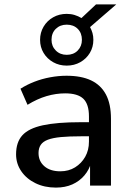

<svg xmlns="http://www.w3.org/2000/svg" viewBox="-20 -843 595 872"><path d="M234 9Q182 9 141 -11Q100 -31 76.5 -65.5Q53 -100 53 -142Q53 -197 81.5 -228.5Q110 -260 174.5 -274Q239 -288 346 -288H399V-224H348Q294 -224 257 -220.5Q220 -217 197.5 -208.5Q175 -200 165 -185Q155 -170 155 -148Q155 -111 181.5 -88Q208 -65 254 -65Q292 -65 321 -83Q350 -101 367 -131Q384 -161 384 -200V-314Q384 -370 358.5 -394.5Q333 -419 276 -419Q234 -419 191.5 -406.5Q149 -394 105 -367L73 -440Q101 -458 135.5 -471.5Q170 -485 208 -492Q246 -499 282 -499Q349 -499 393.5 -478Q438 -457 461 -414Q484 -371 484 -303V0H389V-108H395Q386 -73 363.5 -46.5Q341 -20 308.5 -5.5Q276 9 234 9ZM283 -545Q249 -545 221.5 -560.5Q194 -576 178 -602.5Q162 -629 162 -662Q162 -695 178 -722Q194 -749 221.5 -764.5Q249 -780 283 -780Q302 -780 318.5 -775Q335 -770 350 -761L416 -823H508L389 -720Q396 -707 400 -693Q404 -679 404 -662Q404 -629 388 -602.5Q372 -576 344.5 -560.5Q317 -545 283 -545ZM283 -594Q314 -594 333 -613.5Q352 -633 352 -662Q352 -693 333 -712Q314 -731 283 -731Q253 -731 233.5 -712Q214 -693 214 -662Q214 -633 233.5 -613.5Q253 -594 283 -594Z"/></svg>

Font: Nunito Sans 11pt SemiBold
Style: Regular
Weight: 600
Version: Version 3.101;gftools[0.9.27]